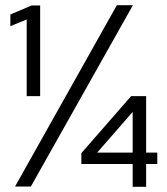

<svg xmlns="http://www.w3.org/2000/svg" viewBox="-20 -721 643 741"><path d="M38 -1H99L493 -701H431ZM83 -350H135V-700H102L20 -665V-620L83 -646ZM492 0H544V-88H587V-132H544V-350H486L294 -130V-88H492ZM355 -132 492 -289V-132Z"/></svg>

Font: Red Hat Display
Style: Regular
Weight: 400
Designer: Pentagram, MCKL
Foundry: Pentagram, MCKL
Version: Version 1.023